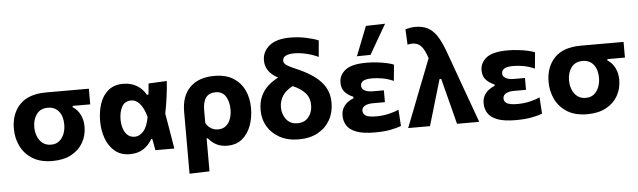

<svg xmlns="http://www.w3.org/2000/svg" viewBox="-56 -1010 4750 1429"><g transform="rotate(-5 2319.0 -295.5)"><path d="M301 13.5Q210.5 13.5 151.5 -23.5Q92.5 -60.5 63.5 -120.5Q34.5 -180.5 34.5 -250Q34.5 -362.5 100.2 -430.8Q166 -499 297.5 -499H616.5V-382H485V-372Q522.5 -348 541.2 -308.2Q560 -268.5 560 -221.5Q560 -155.5 530 -102.2Q500 -49 442.2 -17.8Q384.5 13.5 301 13.5ZM300.5 -108.5Q338 -108.5 362.2 -128.5Q386.5 -148.5 398.8 -180.5Q411 -212.5 411 -249Q411 -311.5 381.2 -348Q351.5 -384.5 300 -384.5Q245 -384.5 216 -345.8Q187 -307 187 -248.5Q187 -212 199.8 -180Q212.5 -148 237.8 -128.2Q263 -108.5 300.5 -108.5Z M879 13Q811.5 13 767 -24.2Q722.5 -61.5 700.8 -121.5Q679 -181.5 679 -250.5Q679 -324.5 699.8 -384Q720.5 -443.5 763.8 -478.2Q807 -513 873.5 -513Q932 -513 975.2 -487Q1018.5 -461 1043 -416.5H1054.5Q1057.5 -438 1059.2 -458.5Q1061 -479 1062.5 -499L1199.5 -505.5Q1195.5 -445.5 1186.8 -382.8Q1178 -320 1167 -264.5Q1178.5 -198.5 1189.5 -132.5Q1200 -66 1211.5 0H1070Q1066 -21 1062.5 -42.5Q1058.5 -63.5 1054.5 -84.5H1045.5Q1022.5 -42 981.2 -14.5Q940 13 879 13ZM926.5 -113Q961.5 -113 991 -145.5Q1020.5 -178 1034 -251.5Q1014 -322.5 985.2 -353.5Q956.5 -384.5 923 -384.5Q874 -384.5 852.8 -344.8Q831.5 -305 831.5 -249Q831.5 -214 841.5 -183Q851.5 -152 872.5 -132.5Q893.5 -113 926.5 -113Z M1308 196.5V-266Q1308 -384 1372.5 -448.2Q1437 -512.5 1555.5 -512.5Q1639.5 -512.5 1695.2 -477.8Q1751 -443 1778.8 -383.8Q1806.5 -324.5 1806.5 -250Q1806.5 -180.5 1784.8 -120.5Q1763 -60.5 1718.8 -23.5Q1674.5 13.5 1606 13.5Q1560.5 13.5 1525.8 -4.5Q1491 -22.5 1466.5 -54H1457.5V192ZM1549 -113.5Q1585 -113.5 1608.2 -133Q1631.5 -152.5 1642.5 -184.2Q1653.5 -216 1653.5 -252.5Q1653.5 -312 1628.8 -351.2Q1604 -390.5 1553 -390.5Q1457.5 -390.5 1457.5 -264V-169.5Q1471 -144 1494.5 -128.8Q1518 -113.5 1549 -113.5Z M2141.5 13Q2059.5 13 2000 -19.2Q1940.5 -51.5 1908.2 -105.8Q1876 -160 1876 -226.5Q1876 -288.5 1897 -333.2Q1918 -378 1952.5 -408.5Q1987 -439 2027 -458.5Q1978.5 -485 1955.8 -518.2Q1933 -551.5 1933 -595Q1933 -660 1985.5 -703.8Q2038 -747.5 2142.5 -747.5Q2202.5 -747.5 2260.8 -735Q2319 -722.5 2352.5 -708L2341.5 -585.5Q2296.5 -606.5 2249.2 -617.2Q2202 -628 2161 -628Q2122 -628 2098.8 -616.5Q2075.5 -605 2075.5 -579.5Q2075.5 -563.5 2091 -550.8Q2106.5 -538 2147 -520L2188 -502Q2251.5 -473.5 2301 -437.2Q2350.5 -401 2378.8 -352.2Q2407 -303.5 2407 -237.5Q2407 -165 2374.8 -108.5Q2342.5 -52 2283 -19.5Q2223.5 13 2141.5 13ZM2028.5 -236Q2028.5 -184 2058 -145.8Q2087.5 -107.5 2142.5 -107.5Q2195 -107.5 2224.5 -144Q2254 -180.5 2254 -233.5Q2254 -287.5 2222.5 -323.2Q2191 -359 2130 -386Q2076 -359 2052.2 -320.2Q2028.5 -281.5 2028.5 -236Z M2709.5 11Q2620 11 2570.2 -8.5Q2520.5 -28 2500.2 -61Q2480 -94 2480 -134Q2480 -169.5 2494.8 -194.2Q2509.5 -219 2531 -234.2Q2552.5 -249.5 2572.5 -256.5V-268Q2541 -279.5 2513.5 -306Q2486 -332.5 2486 -380.5Q2486 -436.5 2533.2 -474Q2580.5 -511.5 2691 -511.5Q2728.5 -511.5 2767.5 -507.2Q2806.5 -503 2840 -495.8Q2873.5 -488.5 2894.5 -479.5L2883 -359Q2839 -378 2799 -385Q2759 -392 2723.5 -392Q2677 -392 2656.8 -379.5Q2636.5 -367 2636.5 -344Q2636.5 -321.5 2659.2 -308.5Q2682 -295.5 2723 -295.5H2803V-207H2713.5Q2675.5 -207 2653 -194.2Q2630.5 -181.5 2630.5 -157.5Q2630.5 -134 2652.2 -120.8Q2674 -107.5 2730 -107.5Q2780 -107.5 2825.5 -118.2Q2871 -129 2898.5 -143L2906.5 -20Q2880 -9 2829 1Q2778 11 2709.5 11ZM2625 -565.5Q2646.5 -620.5 2668.5 -675.5Q2690 -730.5 2711.5 -785L2855 -788.5Q2822 -731.5 2790 -676.5Q2758 -621 2727 -567Z M2958.5 0Q2985 -67.5 3013.5 -140.5Q3041.5 -213.5 3068.5 -282.5Q3089 -334.5 3111.2 -391.5Q3133.5 -448.5 3155.5 -505Q3134.5 -569.5 3109.5 -596.5Q3084.5 -623.5 3044 -623.5Q3037.5 -623.5 3028 -622.5Q3018.5 -621.5 3008 -618.5L3002.5 -734.5Q3018 -739 3037.8 -742.2Q3057.5 -745.5 3079.5 -745.5Q3130 -745.5 3168 -726.2Q3206 -707 3235.8 -663Q3265.5 -619 3292.5 -545L3389.5 -276Q3413 -211.5 3429.8 -165.2Q3446.5 -119 3460.5 -80.5Q3474.5 -41.5 3489.5 0H3323.5Q3310 -52 3297 -104Q3283.5 -156 3270 -208.5L3235.5 -343H3223L3182.5 -206Q3166.5 -152 3151.5 -101Q3136.5 -50 3121.5 0Z M3763.5 11Q3674 11 3624.2 -8.5Q3574.5 -28 3554.2 -61Q3534 -94 3534 -134Q3534 -169.5 3548.8 -194.2Q3563.5 -219 3585 -234.2Q3606.5 -249.5 3626.5 -256.5V-268Q3595 -279.5 3567.5 -306Q3540 -332.5 3540 -380.5Q3540 -436.5 3587.2 -474Q3634.5 -511.5 3745 -511.5Q3782.5 -511.5 3821.5 -507.2Q3860.5 -503 3894 -495.8Q3927.5 -488.5 3948.5 -479.5L3937 -359Q3893 -378 3853 -385Q3813 -392 3777.5 -392Q3731 -392 3710.8 -379.5Q3690.5 -367 3690.5 -344Q3690.5 -321.5 3713.2 -308.5Q3736 -295.5 3777 -295.5H3857V-207H3767.5Q3729.5 -207 3707 -194.2Q3684.5 -181.5 3684.5 -157.5Q3684.5 -134 3706.2 -120.8Q3728 -107.5 3784 -107.5Q3834 -107.5 3879.5 -118.2Q3925 -129 3952.5 -143L3960.5 -20Q3934 -9 3883 1Q3832 11 3763.5 11Z M4296 13.5Q4205.5 13.5 4146.5 -23.5Q4087.5 -60.5 4058.5 -120.5Q4029.5 -180.5 4029.5 -250Q4029.5 -362.5 4095.2 -430.8Q4161 -499 4292.5 -499H4611.5V-382H4480V-372Q4517.5 -348 4536.2 -308.2Q4555 -268.5 4555 -221.5Q4555 -155.5 4525 -102.2Q4495 -49 4437.2 -17.8Q4379.5 13.5 4296 13.5ZM4295.5 -108.5Q4333 -108.5 4357.2 -128.5Q4381.5 -148.5 4393.8 -180.5Q4406 -212.5 4406 -249Q4406 -311.5 4376.2 -348Q4346.5 -384.5 4295 -384.5Q4240 -384.5 4211 -345.8Q4182 -307 4182 -248.5Q4182 -212 4194.8 -180Q4207.5 -148 4232.8 -128.2Q4258 -108.5 4295.5 -108.5Z"/></g></svg>

Font: Heraclito
Style: Bold
Weight: 700
Designer: Kostas Bartsokas (font) & Cristiano Sobral (main changes)
Foundry: Kostas Bartsokas (font) & Cristiano Sobral (main changes)
Version: Version 1.00;July 8, 2020;FontCreator 13.0.0.2655 64-bit